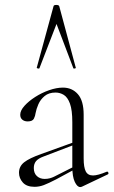

<svg xmlns="http://www.w3.org/2000/svg" viewBox="-20 -750 460 778"><path d="M313 6Q309 8 305 8Q293 8 283 -13Q273 -34 273 -74V-255Q273 -304 263.5 -330Q254 -356 238.5 -365.5Q223 -375 205 -375Q178 -375 161 -361Q144 -347 135.5 -327.5Q127 -308 124 -291Q123 -281 117.5 -269.5Q112 -258 92 -258Q79 -258 70.5 -265Q62 -272 62 -285Q62 -302 79 -321Q96 -340 122.5 -357Q149 -374 179 -384.5Q209 -395 235 -395Q272 -395 295.5 -368.5Q319 -342 319 -285V-108Q319 -72 327.5 -55.5Q336 -39 357 -39Q376 -39 412 -54Q417 -56 419 -50.5Q421 -45 416 -43ZM120 7Q88 7 72.5 -10.5Q57 -28 57 -50Q57 -76 78 -92.5Q99 -109 147 -126L283 -175L285 -165L157 -116Q135 -108 126 -97Q117 -86 117 -69Q117 -48 129.5 -36.5Q142 -25 161 -25Q172 -25 181.5 -27.5Q191 -30 199 -34L292 -81L294 -70L207 -23Q176 -7 157.5 0Q139 7 120 7ZM287 -476Q289 -474 283.5 -472.5Q278 -471 277 -474L209 -653L140 -474Q139 -471 133.5 -472.5Q128 -474 129 -476L197 -725Q198 -730 208 -730Q218 -730 220 -725Z"/></svg>

Font: Cormorant Light Light
Style: Regular
Weight: 300
Version: Version 4.000